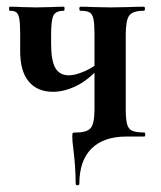

<svg xmlns="http://www.w3.org/2000/svg" viewBox="-20 -406 479 571"><path d="M198 36Q195 15 195 0Q195 -9 196.5 -10.5Q198 -12 207 -12Q239 -12 250 -25.5Q261 -39 261 -81V-305Q261 -335 258 -349.5Q255 -364 246.5 -369Q238 -374 219 -374Q216 -374 216 -380Q216 -386 219 -386Q243 -386 257 -385L309 -384L365 -385Q381 -386 408 -386Q411 -386 411 -380Q411 -374 408 -374Q375 -374 364.5 -360Q354 -346 354 -303V-81Q354 -51 358 -36.5Q362 -22 373.5 -17Q385 -12 409 -12Q412 -12 412 -6Q412 0 409 0H357Q288 0 252 36Q216 72 216 140Q216 145 210.5 145Q205 145 205 140Q205 92 198 36ZM40 -254V-305Q40 -335 37.5 -349.5Q35 -364 29 -369Q23 -374 9 -374Q7 -374 7 -380Q7 -386 9 -386Q31 -386 43 -385L88 -384L134 -385Q147 -386 170 -386Q172 -386 172 -380Q172 -374 170 -374Q146 -374 139 -360Q132 -346 132 -303V-276Q132 -226 144.5 -204Q157 -182 185 -182Q204 -182 232.5 -194.5Q261 -207 278 -225L283 -213Q246 -170 209 -151.5Q172 -133 138 -133Q91 -133 65.5 -163.5Q40 -194 40 -254Z"/></svg>

Font: Cormorant Garamond
Style: Bold
Weight: 700
Designer: Christian Thalmann (Catharsis Fonts)
Foundry: Catharsis Fonts
Version: Version 4.000